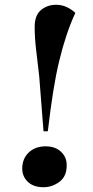

<svg xmlns="http://www.w3.org/2000/svg" viewBox="-20 -765 387 803"><path d="M144 -446Q136 -515 130.5 -561.5Q125 -608 125 -653Q125 -701 151.5 -723Q178 -745 214 -745Q240 -745 261 -734.5Q282 -724 295 -711Q274 -665 258 -617Q242 -569 228 -511.5Q214 -454 202.5 -382Q191 -310 180 -216H162ZM73 -60Q73 -101 100 -127Q127 -153 171 -153Q211 -153 235 -130.5Q259 -108 259 -74Q259 -27 228.5 -4.5Q198 18 162 18Q120 18 96.5 -4.5Q73 -27 73 -60Z"/></svg>

Font: Literata 72pt
Style: Bold Italic
Weight: 700
Italic angle: -2°
Designer: Latin by Veronika Burian and Jose Scaglione. Greek by Irene Vlachou. Cyrillic by Vera Evstafieva
Foundry: TypeTogether
Version: Version 3.002